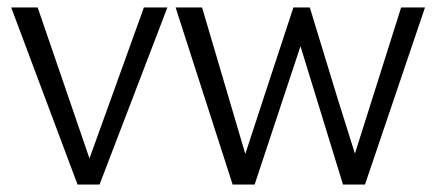

<svg xmlns="http://www.w3.org/2000/svg" viewBox="-20 -495 1172 515"><path d="M366 -475H429L247 0H188L10 -475H81L220 -70Z M604 0 451 -475H522L638 -82L689 -238L767 -475H811L883 -239L932 -83L1056 -475H1120L959 0H900L786 -371L663 0Z"/></svg>

Font: Pavanam
Style: Regular
Weight: 400
Designer: Tharique Azeez
Foundry: Tharique Azeez
Version: Version 1.86; ttfautohint (v1.3) -l 8 -r 50 -G 200 -x 14 -D 